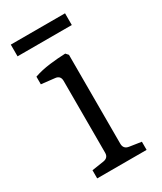

<svg xmlns="http://www.w3.org/2000/svg" viewBox="-145 -597 550 653"><g transform="rotate(-30 130.0 -270.5)"><path d="M165 -63Q165 -42 186 -39L232 -32V0H38V-32L84 -39Q105 -42 105 -62V-344Q105 -365 85 -367L32 -373V-403Q61 -413 94 -417Q127 -421 156 -422L165 -412ZM11 -541H224V-495H11Z"/></g></svg>

Font: Rasa Light
Style: Regular
Weight: 300
Designer: Anna Giedrys (Yrsa+Rasa design), David Brezina (Yrsa art-direction, Rasa art-direction, design)
Foundry: Rosetta Type Foundry
Version: Version 2.004